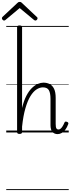

<svg xmlns="http://www.w3.org/2000/svg" viewBox="-65 -1380 736 2000"><path d="M535 17Q518 17 504 11Q490 5 480.5 -6Q471 -17 466 -35Q461 -53 461 -76V-350Q461 -411 444 -440.5Q427 -470 382 -470Q349 -470 315.5 -448.5Q282 -427 252.5 -379.5Q223 -332 200 -253.5Q177 -175 165 -61V-4Q165 6 158.5 10.5Q152 15 138 15Q125 15 119 10.5Q113 6 113 -4V-1096Q113 -1106 119 -1110.5Q125 -1115 138 -1115Q152 -1115 158.5 -1110.5Q165 -1106 165 -1096V-255Q183 -331 209.5 -382Q236 -433 267 -463Q298 -493 329 -506Q360 -519 387 -519Q423 -519 451.5 -505Q480 -491 497.5 -456.5Q515 -422 515 -360V-89Q515 -72 517 -59Q519 -46 525.5 -38.5Q532 -31 544 -31Q555 -31 565 -38.5Q575 -46 585.5 -62Q596 -78 607 -104Q610 -112 617 -113Q624 -114 632 -111Q642 -108 645.5 -101.5Q649 -95 646 -88Q634 -54 616.5 -30.5Q599 -7 578 5Q557 17 535 17ZM-23 -1166Q-30 -1166 -37.5 -1173.5Q-45 -1181 -45 -1189Q-45 -1192 -44 -1195.5Q-43 -1199 -40 -1203L115 -1348Q121 -1354 126 -1357Q131 -1360 140 -1360Q149 -1360 154.5 -1357Q160 -1354 165 -1348L321 -1201Q325 -1198 325.5 -1195Q326 -1192 326 -1189Q326 -1181 319 -1173.5Q312 -1166 304 -1166Q299 -1166 295.5 -1168Q292 -1170 287 -1174L140 -1296L-6 -1174Q-10 -1170 -14 -1168Q-18 -1166 -23 -1166ZM0 590H651V600H0ZM0 -20H651V0H0ZM0 -505H651V-500H0ZM0 -1110H651V-1100H0Z"/></svg>

Font: Playwrite FR Moderne Guides
Style: Regular
Weight: 400
Designer: Veronika Burian, José Scaglione
Foundry: TypeTogether
Version: Version 1.003